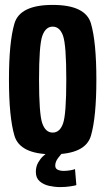

<svg xmlns="http://www.w3.org/2000/svg" viewBox="-20 -624 434 782"><path d="M194.5 4.5Q61 4.5 38.8 -71.5Q16.5 -147.5 16.5 -299.5Q16.5 -452.5 38.8 -528.2Q61 -604 194.5 -604Q328.5 -604 350.5 -528.2Q372.5 -452.5 372.5 -299.5Q372.5 -147.5 350.5 -71.5Q328.5 4.5 194.5 4.5ZM194.5 -84Q224 -84 237 -121.8Q250 -159.5 250 -299.5Q250 -439.5 237 -477.5Q224 -515.5 194.5 -515.5Q165.5 -515.5 152.2 -477.5Q139 -439.5 139 -299.5Q139 -159.5 152.2 -121.8Q165.5 -84 194.5 -84ZM224.5 138Q203 138 180.2 133Q157.5 128 141.8 114.5Q126 101 126 76Q126 54.5 135.5 38Q145 21.5 155.8 11.8Q166.5 2 170.5 0.5H232.5Q229.5 3 217.2 18.8Q205 34.5 205 50.5Q205 62.5 215 67.2Q225 72 239 72Q253 72 267.2 69.5Q281.5 67 285.5 64.5L291 130Q287.5 131.5 267.8 134.8Q248 138 224.5 138Z"/></svg>

Font: Anybody Condensed SemiBold
Style: Regular
Weight: 600
Width: 3
Designer: Tyler Finck
Foundry: Etcetera Type Company
Version: Version 1.010; ttfautohint (v1.8.3) -l 8 -r 50 -G 200 -x 14 